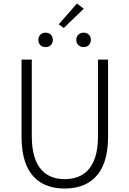

<svg xmlns="http://www.w3.org/2000/svg" viewBox="-20 -1072 745 1105"><path d="M352 13C483 13 602 -55 602 -284V-729H544V-288C544 -98 455 -41 352 -41C251 -41 163 -98 163 -288V-729H104V-284C104 -55 221 13 352 13ZM242 -801C267 -801 284 -817 284 -842C284 -868 267 -884 242 -884C218 -884 201 -868 201 -842C201 -817 218 -801 242 -801ZM347 -911 462 -1022 423 -1052 318 -932ZM461 -801C485 -801 503 -817 503 -842C503 -868 485 -884 461 -884C438 -884 419 -868 419 -842C419 -817 438 -801 461 -801Z"/></svg>

Font: GenYoGothic2 TW L
Style: Regular
Weight: 300
Version: Version 2.100;PS 2.1;hotconv 16.6.51;makeotf.lib2.5.65220 DE